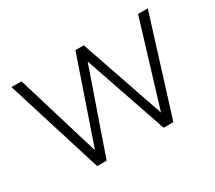

<svg xmlns="http://www.w3.org/2000/svg" viewBox="-130 -960 1361 1216"><g transform="rotate(-30 550.5 -352.5)"><path d="M272 0 52 -705H125L311 -91H309L520 -705H581L792 -90H791L978 -705H1049L829 0H758L551 -604L341 0Z"/></g></svg>

Font: Nunito Sans 7pt Light
Style: Regular
Weight: 300
Designer: Vernon Adams
Foundry: Vernon Adams
Version: Version 3.101;gftools[0.9.27]